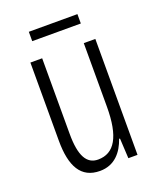

<svg xmlns="http://www.w3.org/2000/svg" viewBox="-127 -738 686 828"><g transform="rotate(-20 216.0 -324.5)"><path d="M328 -659H105V-616H328ZM364 -532H311V-240C311 -103 273 -39 198 -39C146 -39 120 -84 120 -185V-532H66V-173C66 -56 102 10 189 10C257 10 294 -37 313 -92H317L322 0H364Z"/></g></svg>

Font: Noto Sans Armenian ExtraCondensed Light
Style: Regular
Weight: 300
Width: 2
Designer: Monotype Design Team
Foundry: Monotype Imaging Inc.
Version: Version 2.008